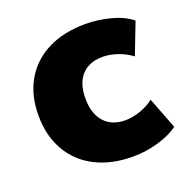

<svg xmlns="http://www.w3.org/2000/svg" viewBox="-99 -596 682 700"><g transform="rotate(-20 242.0 -246.0)"><path d="M303 11Q220 11 158.5 -20Q97 -51 63 -109.5Q29 -168 29 -247Q29 -327 63 -384.5Q97 -442 158.5 -472.5Q220 -503 303 -503Q352 -503 401 -490Q450 -477 480 -452L433 -330Q410 -348 379.5 -358.5Q349 -369 322 -369Q269 -369 240 -337.5Q211 -306 211 -247Q211 -189 240 -156Q269 -123 322 -123Q349 -123 379.5 -133.5Q410 -144 433 -162L480 -40Q450 -17 401 -3Q352 11 303 11Z"/></g></svg>

Font: Nunito Sans 12pt Black
Style: Regular
Weight: 900
Designer: Vernon Adams
Foundry: Vernon Adams
Version: Version 3.101;gftools[0.9.27]